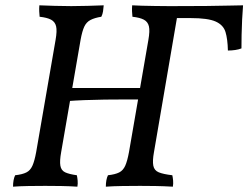

<svg xmlns="http://www.w3.org/2000/svg" viewBox="-20 -699 934 722"><path d="M29 3Q29 -10 31 -21Q33 -32 37 -40Q64 -43 79 -50.5Q94 -58 102 -76Q110 -94 116 -127L189 -549Q195 -583 191 -600Q187 -617 172 -625Q157 -633 129 -636Q128 -646 127.5 -656.5Q127 -667 128 -679Q156 -678 186 -677Q216 -676 248 -676Q280 -676 310 -677Q340 -678 370 -679Q369 -667 367.5 -656.5Q366 -646 361 -636Q336 -632 320.5 -624Q305 -616 297 -599Q289 -582 283 -549L210 -127Q204 -94 207 -76Q210 -58 225 -51Q240 -44 269 -40Q271 -31 272 -19.5Q273 -8 271 3Q241 1 210 0.5Q179 0 150 0Q121 0 88 0.5Q55 1 29 3ZM236 -319 245 -368H520L512 -325Q487 -325 450.5 -325Q414 -325 374 -324.5Q334 -324 297.5 -322.5Q261 -321 236 -319ZM378 3Q378 -10 380 -21Q382 -32 386 -40Q413 -43 428 -50.5Q443 -58 451 -76Q459 -94 465 -127L538 -549Q544 -583 540 -600Q536 -617 521 -625Q506 -633 478 -636Q477 -646 476.5 -656.5Q476 -667 477 -679Q491 -678 514 -677.5Q537 -677 563 -676.5Q589 -676 613 -676Q637 -676 653 -676L559 -127Q553 -94 556.5 -76Q560 -58 577 -51Q594 -44 628 -40Q630 -31 631 -19.5Q632 -8 630 3Q595 1 565 0.5Q535 0 507 0Q476 0 440.5 0.5Q405 1 378 3ZM837 -509Q836 -552 828 -578.5Q820 -605 791 -618Q762 -631 697 -631H620L632 -676Q702 -676 755 -676.5Q808 -677 843 -678Q878 -679 894 -679Q892 -655 890.5 -625.5Q889 -596 888.5 -567.5Q888 -539 888 -517Q878 -513 864.5 -511Q851 -509 837 -509Z"/></svg>

Font: Vollkorn
Style: Italic
Weight: 400
Italic angle: -11°
Designer: Friedrich Althausen
Foundry: Friedrich Althausen
Version: Version 5.001